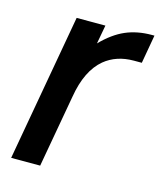

<svg xmlns="http://www.w3.org/2000/svg" viewBox="-91 -636 590 703"><g transform="rotate(15 204.0 -284.0)"><path d="M17 0 116 -557H225L212 -486Q255 -530 299 -549Q343 -568 398 -568H408L389 -460H359Q293 -460 248 -423Q193 -377 176 -275L127 0Z"/></g></svg>

Font: Open Sauce One Medium Italic
Style: Regular
Weight: 500
Italic angle: -10°
Designer: Alfredo Marco Pradil
Foundry: Creative Sauce Fz LLC
Version: Version 1.477